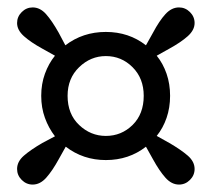

<svg xmlns="http://www.w3.org/2000/svg" viewBox="-20 -584 570 517"><path d="M91 -326Q91 -358 101 -385.5Q111 -413 128 -434L94 -453Q63 -470 44.5 -486.5Q26 -503 26 -522Q26 -539 38.5 -551.5Q51 -564 68 -564Q88 -564 104 -546Q120 -528 138 -496L156 -462Q203 -498 265 -498Q327 -498 373 -462L392 -496Q409 -528 425.5 -546Q442 -564 462 -564Q479 -564 491.5 -551.5Q504 -539 504 -522Q504 -503 485.5 -486.5Q467 -470 436 -453L402 -434Q419 -413 428.5 -385.5Q438 -358 438 -326Q438 -294 428.5 -266.5Q419 -239 402 -218L436 -199Q467 -181 485.5 -165Q504 -149 504 -129Q504 -112 491.5 -99.5Q479 -87 462 -87Q442 -87 425.5 -105.5Q409 -124 392 -155L373 -189Q327 -153 265 -153Q204 -153 157 -189L138 -155Q121 -124 104.5 -105.5Q88 -87 68 -87Q51 -87 38.5 -99.5Q26 -112 26 -129Q26 -149 44.5 -165Q63 -181 94 -199L128 -217Q111 -239 101 -266.5Q91 -294 91 -326ZM162 -326Q162 -277 193 -247.5Q224 -218 265 -218Q307 -218 337 -247.5Q367 -277 367 -326Q367 -373 337 -403Q307 -433 265 -433Q224 -433 193 -403Q162 -373 162 -326Z"/></svg>

Font: DeepMind Serif Text
Style: Regular
Weight: 400
Designer: Frank Grießhammer / Modifications: Colophon Foundry
Foundry: Colophon Foundry
Version: Version 5.003; ttfautohint (v1.8.2)